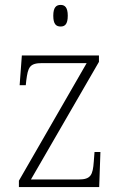

<svg xmlns="http://www.w3.org/2000/svg" viewBox="-20 -762 493 782"><path d="M227 -654C244 -654 256 -663 256 -698C256 -732 244 -742 227 -742C209 -742 197 -732 197 -698C197 -663 209 -654 227 -654ZM57 0H384L389 -143H365L362 -104C358 -49 350 -31 300 -31H106L383 -510V-536H69L60 -415H85L87 -434C94 -488 100 -505 152 -505H333L57 -26Z"/></svg>

Font: Noto Serif Devanagari SemiCondensed ExtraLight
Style: Regular
Weight: 200
Width: 4
Designer: Universal Thirst, Indian Type Foundry and the Monotype Design Team
Foundry: Monotype Imaging Inc.
Version: Version 2.004